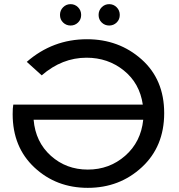

<svg xmlns="http://www.w3.org/2000/svg" viewBox="-20 -897 863 925"><path d="M356 -788.5Q341 -774 320 -774Q299 -774 284 -788.5Q269 -803 269 -825Q269 -847 284 -862Q299 -877 320 -877Q341 -877 356 -862Q371 -847 371 -825Q371 -803 356 -788.5ZM542 -788.5Q527 -774 506 -774Q485 -774 470 -788.5Q455 -803 455 -825Q455 -847 470 -862Q485 -877 506 -877Q527 -877 542 -862Q557 -847 557 -825Q557 -803 542 -788.5ZM399 -708Q553 -708 662 -611Q771 -514 771 -352Q771 -191 663.5 -91.5Q556 8 403 8Q251 8 146 -90Q41 -188 41 -347Q41 -378 44 -393H668Q653 -496 576.5 -557.5Q500 -619 397 -619Q279 -619 181 -534L109 -599Q234 -708 399 -708ZM670 -320H142Q151 -213 225 -146.5Q299 -80 403 -80Q507 -80 583 -146.5Q659 -213 670 -320Z"/></svg>

Font: false
Style: Regular
Weight: 500
Designer: Julieta Ulanovsky
Foundry: Julieta Ulanovsky
Version: Version 7.222;hotconv 1.0.109;makeotfexe 2.5.65596